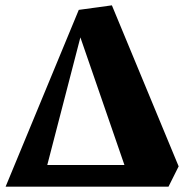

<svg xmlns="http://www.w3.org/2000/svg" viewBox="-20 -699 710 719"><path d="M649 -76 611 0H1L275 -662L399 -679ZM446 -81 281 -559 157 -81Z"/></svg>

Font: Rakkas
Style: Regular
Weight: 400
Designer: Zeynep Akay
Foundry: Zeynep Akay
Version: Version 2.000